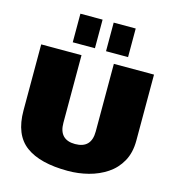

<svg xmlns="http://www.w3.org/2000/svg" viewBox="-135 -1060 1086 1187"><g transform="rotate(15 408.5 -466.5)"><path d="M408 13Q229 13 138 -54.5Q47 -122 47 -277V-700H305V-267Q305 -213 331 -186Q357 -159 408 -159Q512 -159 512 -267V-700H769V-277Q769 -200 738 -144.5Q707 -89 655 -54.5Q603 -20 539 -3.5Q475 13 408 13ZM374 -946V-763H232V-946ZM586 -946V-763H445V-946Z"/></g></svg>

Font: Pathway Extreme 28pt Black
Style: Regular
Weight: 900
Designer: Eduardo Rodriguez Tunni
Foundry: Eduardo Rodriguez Tunni
Version: Version 1.001;gftools[0.9.26]